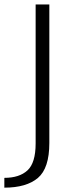

<svg xmlns="http://www.w3.org/2000/svg" viewBox="-84 -613 326 862"><path d="M-64.5 229.5Q34.5 229.5 86 186Q137.5 142.5 137.5 29V-593H76V31Q76 118 39.5 151.8Q3 185.5 -64.5 185.5Z"/></svg>

Font: Anybody Light
Style: Regular
Weight: 300
Designer: Tyler Finck
Foundry: Etcetera Type Company
Version: Version 1.111; ttfautohint (v1.8.4)